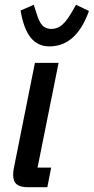

<svg xmlns="http://www.w3.org/2000/svg" viewBox="-20 -783 392 803"><path d="M97 0Q65 0 50 -12Q35 -24 35 -52Q35 -68 39 -85L126 -520H225L137 -82H194L178 0ZM187 -589Q138 -589 108.5 -625.5Q79 -662 66 -739L121 -763L132 -730Q143 -692 157 -677Q171 -662 195 -662Q219 -662 238 -677.5Q257 -693 279 -730L298 -763L352 -737Q299 -589 187 -589Z"/></svg>

Font: IBM Plex Sans Condensed Medium
Style: Italic
Weight: 500
Width: 3
Italic angle: -11°
Designer: Mike Abbink, Paul van der Laan, Pieter van Rosmalen
Foundry: Bold Monday
Version: Version 1.3